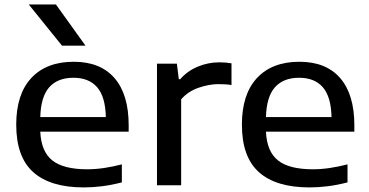

<svg xmlns="http://www.w3.org/2000/svg" viewBox="-20 -828 1647 858"><path d="M354.5 9.5Q205 9.5 128.8 -58.5Q52.5 -126.5 52.5 -271Q52.5 -407 120 -479.5Q187.5 -552 309.5 -552Q428.5 -552 491.8 -479Q555 -406 555 -268V-239.5H160Q164 -150.5 214 -111Q264 -71.5 369.5 -71.5Q405.5 -71.5 444.8 -77.2Q484 -83 524.5 -93.5V-13Q478.5 -1 436.5 4.2Q394.5 9.5 354.5 9.5ZM308 -480.5Q238 -480.5 200.2 -438.2Q162.5 -396 160 -305H453Q451 -395.5 414.2 -438Q377.5 -480.5 308 -480.5ZM257 -624 108.5 -808H230L362 -624Z M681.5 0V-543.5H770.5L779 -474H785.5Q816 -510 862.8 -529.8Q909.5 -549.5 960 -549.5Q989 -549.5 1014.5 -545V-448Q1000.5 -450.5 985.2 -451.2Q970 -452 955 -452Q915 -452 867.8 -436Q820.5 -420 789.5 -384V0Z M1363 9.5Q1213.5 9.5 1137.2 -58.5Q1061 -126.5 1061 -271Q1061 -407 1128.5 -479.5Q1196 -552 1318 -552Q1437 -552 1500.2 -479Q1563.5 -406 1563.5 -268V-239.5H1168.5Q1172.5 -150.5 1222.5 -111Q1272.5 -71.5 1378 -71.5Q1414 -71.5 1453.2 -77.2Q1492.5 -83 1533 -93.5V-13Q1487 -1 1445 4.2Q1403 9.5 1363 9.5ZM1316.5 -480.5Q1246.5 -480.5 1208.8 -438.2Q1171 -396 1168.5 -305H1461.5Q1459.5 -395.5 1422.8 -438Q1386 -480.5 1316.5 -480.5Z"/></svg>

Font: Encode Sans Expanded Medium
Style: Regular
Weight: 500
Width: 7
Designer: Multiple Designers
Foundry: Impallari Type
Version: Version 3.000; ttfautohint (v1.8.3) -l 8 -r 50 -G 200 -x 14 